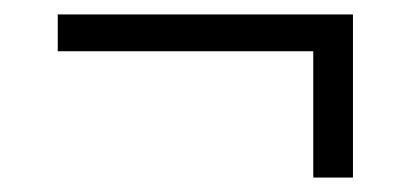

<svg xmlns="http://www.w3.org/2000/svg" viewBox="-20 -392 569 266"><path d="M414 -321H60V-372H469V-146H414Z"/></svg>

Font: Chakra Petch Light
Style: Regular
Weight: 300
Designer: Katatrad Aksorn Co.,Ltd.
Foundry: Cadson Demak Co.,Ltd.
Version: Version 1.000; ttfautohint (v1.6)